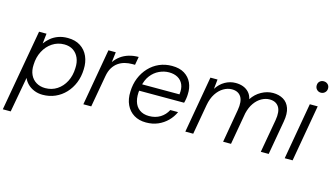

<svg xmlns="http://www.w3.org/2000/svg" viewBox="-114 -1074 2847 1644"><g transform="rotate(15 1309.0 -251.5)"><path d="M-13 220 115 -502H181L171 -413Q191 -441 219 -464Q247 -487 284 -500.5Q321 -514 368 -514Q434 -514 480 -484.5Q526 -455 548.5 -404Q571 -353 568 -289Q566 -224 544 -169.5Q522 -115 483.5 -74Q445 -33 394 -10.5Q343 12 283 12Q242 12 207 -2.5Q172 -17 148.5 -41Q125 -65 114 -92L57 220ZM290 -49Q348 -49 394 -79Q440 -109 467 -161.5Q494 -214 496 -281Q499 -332 482 -371Q465 -410 432 -431.5Q399 -453 353 -453Q295 -453 248 -422Q201 -391 173 -337.5Q145 -284 143 -217Q140 -166 157.5 -128.5Q175 -91 209.5 -70Q244 -49 290 -49Z M642 0 730 -502H795L784 -412Q807 -445 838 -467.5Q869 -490 908.5 -502Q948 -514 995 -514L982 -441H957Q924 -441 892.5 -433Q861 -425 834.5 -406.5Q808 -388 789 -357.5Q770 -327 762 -281L712 0Z M1199 12Q1137 12 1092 -15.5Q1047 -43 1023.5 -93Q1000 -143 1003 -210Q1005 -276 1027.5 -331Q1050 -386 1089 -427.5Q1128 -469 1179.5 -491.5Q1231 -514 1292 -514Q1359 -514 1402.5 -487Q1446 -460 1466.5 -415Q1487 -370 1484 -315Q1484 -298 1480.5 -275.5Q1477 -253 1472 -236H1058L1068 -295H1415Q1422 -347 1407 -382Q1392 -417 1359.5 -435.5Q1327 -454 1281 -454Q1237 -454 1194.5 -434Q1152 -414 1121.5 -374.5Q1091 -335 1080 -276L1075 -249Q1066 -189 1078.5 -143.5Q1091 -98 1125 -73Q1159 -48 1210 -48Q1267 -48 1309 -74Q1351 -100 1374 -145H1443Q1423 -100 1387.5 -64.5Q1352 -29 1305 -8.5Q1258 12 1199 12Z M1546 0 1634 -502H1697L1688 -417Q1718 -464 1762 -489Q1806 -514 1856 -514Q1893 -514 1922.5 -503Q1952 -492 1973.5 -469Q1995 -446 2003 -410Q2035 -459 2085 -486.5Q2135 -514 2187 -514Q2240 -514 2279 -491Q2318 -468 2334.5 -421Q2351 -374 2338 -301L2285 0H2215L2267 -294Q2281 -374 2255 -413.5Q2229 -453 2173 -453Q2137 -453 2102 -433.5Q2067 -414 2040.5 -376.5Q2014 -339 2001 -284L1951 0H1881L1932 -294Q1946 -374 1920.5 -413.5Q1895 -453 1839 -453Q1801 -453 1764.5 -431.5Q1728 -410 1701 -368.5Q1674 -327 1663 -266L1616 0Z M2427 0 2515 -502H2585L2497 0ZM2580 -622Q2559 -622 2544.5 -636.5Q2530 -651 2530 -673Q2530 -696 2544.5 -709.5Q2559 -723 2580 -723Q2601 -723 2616 -709.5Q2631 -696 2631 -673Q2631 -651 2616 -636.5Q2601 -622 2580 -622Z"/></g></svg>

Font: DM Sans 16pt Light
Style: Italic
Weight: 300
Italic angle: -10°
Version: Version 4.004;gftools[0.9.30]